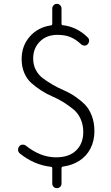

<svg xmlns="http://www.w3.org/2000/svg" viewBox="-20 -850 574 992"><path d="M432.6 -657.2Q440.4 -650.4 440.4 -640.1Q440.4 -629.9 433.6 -622.1Q426.8 -614.3 417 -614.3Q407.2 -614.3 399.4 -621.1Q372.1 -646.5 344.2 -658.2Q316.4 -669.9 276.4 -669.9Q220.7 -669.9 186 -635.3Q151.4 -600.6 151.4 -547.9Q151.4 -514.6 165 -488.8Q178.7 -462.9 200.7 -446.3Q222.7 -429.7 251 -413.1Q279.3 -396.5 309.1 -383.8Q338.9 -371.1 367.7 -351.6Q396.5 -332 418.5 -310.1Q440.4 -288.1 454.1 -252.4Q467.8 -216.8 467.8 -171.9Q467.8 -122.1 447.3 -82.5Q426.8 -43 390.1 -19.5Q353.5 3.9 305.7 10.7Q297.9 11.7 297.9 19.5V97.7Q297.9 108.4 291 115.2Q284.2 122.1 273.9 122.1Q263.7 122.1 256.8 115.2Q250 108.4 250 97.7V19.5Q250 11.7 242.2 11.7Q156.2 2 83 -56.6Q73.2 -64.5 73.2 -77.1Q73.2 -85.9 79.1 -93.8Q85 -101.6 95.2 -102.5Q105.5 -103.5 113.3 -97.7Q189.5 -37.1 269.5 -37.1Q336.9 -37.1 373.5 -72.8Q410.2 -108.4 410.2 -168Q410.2 -205.1 396.5 -235.4Q382.8 -265.6 360.4 -284.2Q337.9 -302.7 309.6 -320.8Q281.2 -338.9 251 -351.6Q220.7 -364.3 192.4 -382.8Q164.1 -401.4 141.6 -421.4Q119.1 -441.4 105.5 -473.1Q91.8 -504.9 91.8 -544.9Q91.8 -613.3 133.8 -661.1Q175.8 -709 243.2 -718.8Q250 -719.7 250 -727.5V-805.7Q250 -815.4 256.8 -822.8Q263.7 -830.1 273.9 -830.1Q284.2 -830.1 291 -822.8Q297.9 -815.4 297.9 -805.7V-727.5Q297.9 -719.7 305.7 -719.7Q377.9 -710.9 432.6 -657.2Z"/></svg>

Font: Gen Jyuu Gothic P Light
Style: Regular
Weight: 200
Designer: [Source Han Sans]
Ryoko NISHIZUKA  (kana & ideographs); Paul D. Hunt (Latin, Greek & Cyrillic); Wenlong ZHANG  (bopomofo
Version: Version 1.002.20150607